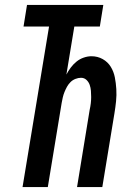

<svg xmlns="http://www.w3.org/2000/svg" viewBox="-20 -755 540 775"><path d="M71 0 178 -648H75L89 -735H397L383 -648H280L248 -454Q255 -468 265.5 -482Q276 -496 289 -506.5Q302 -517 318 -522.5Q334 -528 349 -528Q374 -528 394.5 -516.5Q415 -505 427 -485.5Q439 -466 443.5 -443Q448 -420 449.5 -395.5Q451 -371 448.5 -346.5Q446 -322 442 -298L393 0H291L342 -312Q345 -325 346.5 -338Q348 -351 348 -363.5Q348 -376 347 -388.5Q346 -401 342 -412.5Q338 -424 329 -432.5Q320 -441 307 -441Q296 -441 284.5 -436.5Q273 -432 264.5 -423.5Q256 -415 250.5 -405Q245 -395 240.5 -384Q236 -373 233.5 -362Q231 -351 229 -340L173 0Z"/></svg>

Font: Iosevka Oblique
Style: Bold
Weight: 700
Italic angle: -9°
Monospace: yes
Designer: Belleve Invis
Foundry: Belleve Invis
Version: Version 32.5.0; ttfautohint (v1.8.4)